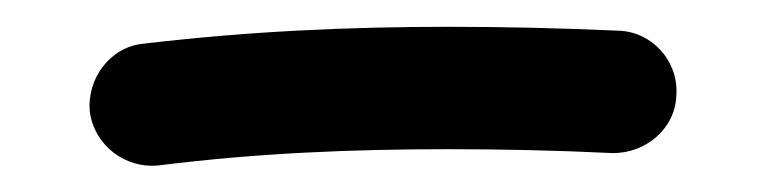

<svg xmlns="http://www.w3.org/2000/svg" viewBox="-20 -294 574 144"><path d="M47.4 -210C50.8 -185.1 73.7 -167.5 98.6 -169.9C172.9 -179.2 243.7 -182.1 316.4 -182.1C356.9 -182.1 397.5 -181.2 439 -179.2C464.4 -178.7 486.8 -197.8 487.3 -223.1C488.8 -248.5 468.8 -270.5 443.4 -271C400.9 -272.9 358.9 -273.9 316.4 -273.9C240.7 -273.9 166 -270.5 87.4 -261.2C62.5 -258.8 44.9 -234.9 47.4 -210Z"/></svg>

Font: Mikhak Medium
Style: Regular
Weight: 500
Designer: Amin Abedi
Version: Version 3.2